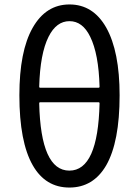

<svg xmlns="http://www.w3.org/2000/svg" viewBox="-20 -829 623 862"><path d="M127 -87Q67 -192 67 -401Q67 -599 126.5 -704Q186 -809 292 -809Q398 -809 457 -705Q517 -598 517 -401Q517 -192 457 -87Q399 13 291.5 13Q184 13 127 -87ZM427 -365Q427 -370 422 -370H161Q156 -370 156 -365Q163 -63 291.5 -63Q420 -63 427 -365ZM156 -440Q156 -435 161 -435H422Q427 -435 427 -440Q423 -587 385 -664Q351 -734 292 -734Q233 -734 198 -664Q160 -588 156 -440Z"/></svg>

Font: Resource Han Rounded KR
Style: Regular
Weight: 400
Designer: Cyano Hao (round all glyphs); Ryoko NISHIZUKA 西塚涼子 (kana, bopomofo & ideographs); Paul D. Hunt (Latin, Greek & Cyrillic)
Foundry: Cyano Hao
Version: 0.990